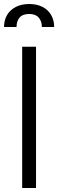

<svg xmlns="http://www.w3.org/2000/svg" viewBox="-27 -941 291 961"><path d="M153.3 0H84V-707H153.3ZM119.1 -920.9Q157.7 -920.9 185.8 -906.5Q213.9 -892.1 229 -866Q244.1 -839.8 244.1 -805.7H182.6Q182.6 -835 166.7 -853Q150.9 -871.1 119.1 -871.1Q86.4 -871.1 71 -853Q55.7 -835 55.7 -805.7H-6.8Q-6.8 -839.8 8.5 -866Q23.9 -892.1 52.5 -906.5Q81.1 -920.9 119.1 -920.9Z"/></svg>

Font: Pretendard Light
Style: Regular
Weight: 300
Designer: Base glyphs from Inter by Rasmus Andersson; Hangeul glyphs from Noto Sans CJK(Source Han Sans) by Jang Soo-young and Kan
Foundry: Kil Hyung-jin
Version: Version 1.309